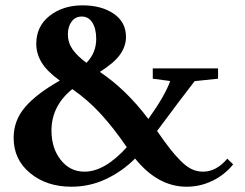

<svg xmlns="http://www.w3.org/2000/svg" viewBox="-20 -690 920 721"><path d="M248 11.2Q155.3 11.2 93.3 -39.8Q31.2 -90.8 31.2 -172.4Q31.2 -237.8 74.5 -288.1Q117.7 -338.4 204.6 -387.2Q156.2 -422.4 136.2 -455.6Q116.2 -488.8 116.2 -525.4Q116.2 -591.3 166.3 -630.6Q216.3 -669.9 290 -669.9Q361.3 -669.9 407.2 -638.4Q453.1 -606.9 453.1 -551.3Q453.1 -517.1 431.4 -485.8Q409.7 -454.6 355 -419.9Q453.6 -354 537.1 -243.2Q600.1 -331.5 619.1 -385.7L553.7 -394.5V-433.1H798.8V-394.5L710.9 -385.3Q663.6 -324.7 571.3 -200.2L569.8 -198.2Q599.1 -156.2 617.7 -132.3Q636.2 -108.4 658.2 -86.2Q680.2 -64 700.2 -54.7Q720.2 -45.4 742.7 -45.4Q792.5 -45.4 833.5 -94.2L855.5 -72.8Q824.7 -34.2 778.6 -11.5Q732.4 11.2 680.7 11.2Q572.8 11.2 487.3 -94.7Q438.5 -45.9 377.4 -17.3Q316.4 11.2 248 11.2ZM234.9 -561.5Q234.9 -530.3 252.2 -505.1Q269.5 -480 304.7 -454.1Q341.3 -491.7 341.3 -543.5Q341.3 -582 326.9 -605Q312.5 -627.9 287.1 -627.9Q262.7 -627.9 248.8 -608.9Q234.9 -589.8 234.9 -561.5ZM173.3 -199.7Q173.3 -133.8 208 -89.6Q242.7 -45.4 296.9 -45.4Q372.6 -44.9 456.1 -137.2Q406.7 -209.5 358.6 -262Q310.5 -314.5 251.5 -355.5Q173.3 -292 173.3 -199.7Z"/></svg>

Font: Elstob
Style: Bold
Weight: 700
Designer: Peter S. Baker
Version: Version 1.015